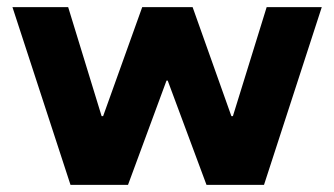

<svg xmlns="http://www.w3.org/2000/svg" viewBox="-20 -520 940 540"><path d="M178.3 0 15 -500H171.7L265.8 -193.3H270L380 -500H521.7L630.8 -193.3H635L730 -500H885L722.5 0H560.8L451.7 -293.3H448.3L340 0Z"/></svg>

Font: Funnel Display Light ExtraBold
Style: Regular
Weight: 800
Version: Version 1.000